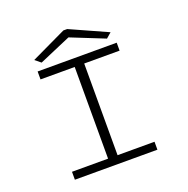

<svg xmlns="http://www.w3.org/2000/svg" viewBox="-137 -915 1025 1045"><g transform="rotate(-20 375.0 -392.5)"><path d="M121 0V-46H330V-577H132V-623H590V-577H385V-46H599V0ZM169 -661 136 -688 340 -785H362L578 -688L548 -662L353 -740Z"/></g></svg>

Font: Inconsolata ExtraExpanded Light
Style: Regular
Weight: 300
Width: 8
Monospace: yes
Designer: Raph Levien, Cyreal, Brenton Simpson
Foundry: Raph Levien, Cyreal, Google
Version: Version 3.001; ttfautohint (v1.8.2.53-6de2)